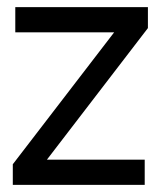

<svg xmlns="http://www.w3.org/2000/svg" viewBox="-20 -520 452 540"><path d="M23 -500H396V-441L112 -71H387V0H16V-58L301 -429H23Z"/></svg>

Font: Nata Sans
Style: Regular
Weight: 400
Designer: Daniel Uzquiano Cruz
Version: Version 1.001